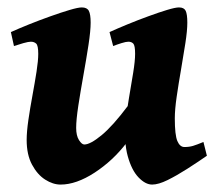

<svg xmlns="http://www.w3.org/2000/svg" viewBox="-20 -477 590 517"><path d="M537.1 -57.6Q511.7 -40 483.9 -22.2Q456.1 -4.4 431.4 7.8Q406.7 20 389.6 20Q371.6 20 353 0.7Q334.5 -18.6 324 -56.4Q313.5 -94.2 318.4 -149.9Q321.3 -178.7 327.4 -213.9Q333.5 -249 338.6 -281Q343.8 -313 343.8 -332Q343.8 -354.5 338.9 -359.6Q334 -364.7 325.7 -364.7Q319.3 -364.7 306.9 -360.8Q294.4 -356.9 284.7 -353L274.9 -390.6Q295.4 -399.9 323.2 -411.4Q351.1 -422.9 379.2 -433.1Q407.2 -443.4 429.7 -450.2Q452.1 -457 461.9 -457Q475.6 -457 480 -447.8Q484.4 -438.5 484.4 -416Q484.4 -394.5 479.2 -361.1Q474.1 -327.6 467.5 -289.8Q460.9 -252 455.8 -217Q450.7 -182.1 450.7 -158.2Q450.7 -113.8 457.5 -97.4Q464.4 -81.1 476.6 -81.1Q489.3 -81.1 499.8 -84.2Q510.3 -87.4 527.8 -94.7ZM324.7 -192.4 320.8 -92.3Q284.2 -44.4 234.9 -12.2Q185.5 20 143.1 20Q122.6 20 101.6 6.6Q80.6 -6.8 66.2 -33.7Q51.8 -60.5 51.8 -100.1Q51.8 -122.1 56.4 -153.8Q61 -185.5 67.4 -220Q73.7 -254.4 78.4 -284.2Q83 -314 83 -332Q83 -354.5 77.4 -359.6Q71.8 -364.7 63 -364.7Q56.6 -364.7 42.7 -360.8Q28.8 -356.9 17.6 -353L9.3 -390.6Q29.8 -399.9 58.3 -411.4Q86.9 -422.9 115.7 -433.1Q144.5 -443.4 167.5 -450.2Q190.4 -457 200.2 -457Q214.4 -457 219.2 -447.8Q224.1 -438.5 224.1 -416Q224.1 -394.5 218.3 -356.2Q212.4 -317.9 204.6 -274.4Q196.8 -231 190.9 -192.6Q185.1 -154.3 185.1 -132.8Q185.1 -111.8 192.6 -99.9Q200.2 -87.9 207 -87.9Q223.1 -87.9 253.4 -112.8Q283.7 -137.7 324.7 -192.4Z"/></svg>

Font: Gentium Book Plus
Style: Bold Italic
Weight: 700
Italic angle: -8°
Designer: Victor Gaultney, Annie Olsen, Iska Routamaa, Becca Hirsbrunner
Foundry: SIL International
Version: Version 6.101